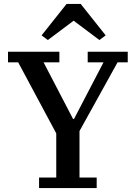

<svg xmlns="http://www.w3.org/2000/svg" viewBox="-20 -963 695 983"><path d="M180 -54H268V-280L73 -644H21V-698H284V-644H203L354 -354H359L510 -644H429V-698H634V-644H582L387 -292V-54H475V0H180ZM193 -782 321 -943H393L521 -782L489 -758L357 -857L225 -758Z"/></svg>

Font: IBM Plex Serif Medm
Style: Regular
Weight: 500
Designer: Mike Abbink, Paul van der Laan, Pieter van Rosmalen
Foundry: Bold Monday
Version: Version 3.001